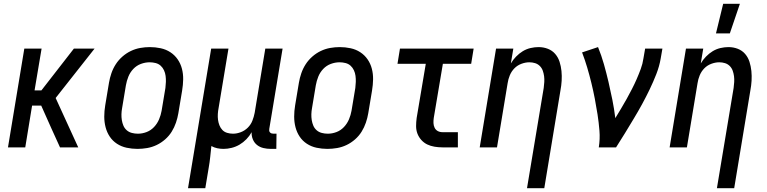

<svg xmlns="http://www.w3.org/2000/svg" viewBox="-20 -776 4040 1011"><path d="M22 0 108 -520H199L162 -300H198L369 -520H478L273 -260L392 0H296L251 -99L197 -220H149L113 0Z M704 8Q675 8 647 2Q619 -4 596 -19Q573 -34 558 -56.5Q543 -79 536 -106Q529 -133 529 -162Q529 -191 534 -221L554 -341Q558 -365 566.5 -390Q575 -415 589.5 -437.5Q604 -460 624.5 -478Q645 -496 669 -507.5Q693 -519 718.5 -523.5Q744 -528 769 -528Q798 -528 826 -522Q854 -516 877 -501Q900 -486 915.5 -463.5Q931 -441 938 -414Q945 -387 944.5 -358Q944 -329 939 -299L919 -179Q915 -155 906.5 -130Q898 -105 884 -82.5Q870 -60 849.5 -42Q829 -24 805 -12.5Q781 -1 755 3.5Q729 8 704 8ZM706 -72Q729 -72 751.5 -80.5Q774 -89 791 -107Q808 -125 817.5 -147.5Q827 -170 831 -193L851 -313Q853 -329 853.5 -345Q854 -361 852 -376.5Q850 -392 843.5 -406Q837 -420 826 -430Q815 -440 799.5 -444Q784 -448 768 -448Q745 -448 722 -439.5Q699 -431 682 -413Q665 -395 656 -372.5Q647 -350 643 -327L623 -207Q620 -191 619.5 -175Q619 -159 621.5 -143.5Q624 -128 630 -114Q636 -100 647.5 -90Q659 -80 674.5 -76Q690 -72 706 -72Z M970 215 1092 -520H1183L1131 -207Q1128 -192 1127 -176Q1126 -160 1128 -145Q1130 -130 1135.5 -116Q1141 -102 1151 -91.5Q1161 -81 1176 -76.5Q1191 -72 1207 -72Q1227 -72 1248 -80Q1269 -88 1285 -104Q1301 -120 1309 -140.5Q1317 -161 1321 -182L1377 -520H1468L1398 -98Q1397 -93 1397.5 -88Q1398 -83 1401.5 -79Q1405 -75 1410 -73.5Q1415 -72 1420 -72H1436L1435 8H1406Q1386 8 1367 3.5Q1348 -1 1333.5 -12.5Q1319 -24 1311.5 -42Q1304 -60 1305 -80Q1294 -60 1277.5 -43Q1261 -26 1241.5 -14.5Q1222 -3 1200 2.5Q1178 8 1157 8Q1140 8 1123.5 4.5Q1107 1 1093 -7Q1090 21 1087 50Q1084 79 1079 107L1061 215Z M1704 8Q1675 8 1647 2Q1619 -4 1596 -19Q1573 -34 1558 -56.5Q1543 -79 1536 -106Q1529 -133 1529 -162Q1529 -191 1534 -221L1554 -341Q1558 -365 1566.5 -390Q1575 -415 1589.5 -437.5Q1604 -460 1624.5 -478Q1645 -496 1669 -507.5Q1693 -519 1718.5 -523.5Q1744 -528 1769 -528Q1798 -528 1826 -522Q1854 -516 1877 -501Q1900 -486 1915.5 -463.5Q1931 -441 1938 -414Q1945 -387 1944.5 -358Q1944 -329 1939 -299L1919 -179Q1915 -155 1906.5 -130Q1898 -105 1884 -82.5Q1870 -60 1849.5 -42Q1829 -24 1805 -12.5Q1781 -1 1755 3.5Q1729 8 1704 8ZM1706 -72Q1729 -72 1751.5 -80.5Q1774 -89 1791 -107Q1808 -125 1817.5 -147.5Q1827 -170 1831 -193L1851 -313Q1853 -329 1853.5 -345Q1854 -361 1852 -376.5Q1850 -392 1843.5 -406Q1837 -420 1826 -430Q1815 -440 1799.5 -444Q1784 -448 1768 -448Q1745 -448 1722 -439.5Q1699 -431 1682 -413Q1665 -395 1656 -372.5Q1647 -350 1643 -327L1623 -207Q1620 -191 1619.5 -175Q1619 -159 1621.5 -143.5Q1624 -128 1630 -114Q1636 -100 1647.5 -90Q1659 -80 1674.5 -76Q1690 -72 1706 -72Z M2310 0Q2289 0 2268 -3.5Q2247 -7 2229.5 -15.5Q2212 -24 2198.5 -39Q2185 -54 2178 -72.5Q2171 -91 2171 -112Q2171 -133 2174 -155L2222 -440H2073L2086 -520H2474L2461 -440H2312L2264 -155Q2262 -141 2262.5 -128Q2263 -115 2268.5 -103.5Q2274 -92 2285 -86Q2296 -80 2310 -80H2391V0Z M2755 215 2843 -313Q2845 -328 2846 -344Q2847 -360 2845 -375Q2843 -390 2838 -404Q2833 -418 2822.5 -428.5Q2812 -439 2797.5 -443.5Q2783 -448 2767 -448Q2747 -448 2725.5 -440Q2704 -432 2688.5 -416Q2673 -400 2664.5 -379.5Q2656 -359 2653 -338L2597 0H2506L2592 -520H2683L2670 -442Q2681 -461 2697.5 -478Q2714 -495 2733 -506.5Q2752 -518 2773.5 -523Q2795 -528 2816 -528Q2842 -528 2865 -519Q2888 -510 2903.5 -492Q2919 -474 2926.5 -450.5Q2934 -427 2936.5 -402Q2939 -377 2937.5 -351Q2936 -325 2931 -299L2846 215Z M3133 0Q3140 -44 3136.5 -87.5Q3133 -131 3126.5 -173Q3120 -215 3112 -256.5Q3104 -298 3094 -339Q3084 -380 3072 -420.5Q3060 -461 3045 -500L3129 -528Q3147 -484 3160 -438Q3173 -392 3184 -345Q3195 -298 3204.5 -250.5Q3214 -203 3220 -154Q3235 -179 3250.5 -204.5Q3266 -230 3280 -255.5Q3294 -281 3307.5 -307Q3321 -333 3332.5 -359.5Q3344 -386 3354 -413Q3364 -440 3368 -468L3377 -520H3468L3459 -468Q3452 -427 3436 -386Q3420 -345 3401 -305.5Q3382 -266 3361 -227.5Q3340 -189 3317 -151Q3294 -113 3271 -75Q3248 -37 3224 0Z M3750 -600 3788 -756H3876L3823 -600ZM3755 215 3843 -313Q3845 -328 3846 -344Q3847 -360 3845 -375Q3843 -390 3838 -404Q3833 -418 3822.5 -428.5Q3812 -439 3797.5 -443.5Q3783 -448 3767 -448Q3747 -448 3725.5 -440Q3704 -432 3688.5 -416Q3673 -400 3664.5 -379.5Q3656 -359 3653 -338L3597 0H3506L3592 -520H3683L3670 -442Q3681 -461 3697.5 -478Q3714 -495 3733 -506.5Q3752 -518 3773.5 -523Q3795 -528 3816 -528Q3842 -528 3865 -519Q3888 -510 3903.5 -492Q3919 -474 3926.5 -450.5Q3934 -427 3936.5 -402Q3939 -377 3937.5 -351Q3936 -325 3931 -299L3846 215Z"/></svg>

Font: Iosevka SS18 Medium
Style: Italic
Weight: 500
Italic angle: -9°
Monospace: yes
Designer: Belleve Invis
Foundry: Belleve Invis
Version: Version 25.1.1; ttfautohint (v1.8.4)